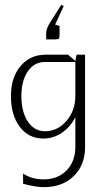

<svg xmlns="http://www.w3.org/2000/svg" viewBox="-20 -565 420 790"><path d="M232 -545 242 -540 207 -464 225 -458V-423Q225 -409 222 -406Q219 -403 205 -403H170V-429Q170 -448 189 -477ZM68 -170Q68 -105 94.5 -65Q121 -25 165 -25Q217 -25 253.5 -67.5Q290 -110 290 -170V-310H165Q121 -310 94.5 -271.5Q68 -233 68 -170ZM25 -170Q25 -246 64.5 -293Q104 -340 168 -340H260L290 -314L295 -340H330V40Q330 114 283.5 159.5Q237 205 160 205Q126 205 75 191V149Q110 173 160 173Q218 173 254 136Q290 99 290 40V-83Q270 -43 235 -19Q200 5 158 5Q98 5 61.5 -43Q25 -91 25 -170Z"/></svg>

Font: Glametrix
Style: Light
Weight: 300
Designer: gluk
Foundry: gluk
Version: Version 0.40